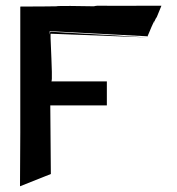

<svg xmlns="http://www.w3.org/2000/svg" viewBox="-20 -626 620 672"><path d="M545 -606H522C376 -606 383 -605 321 -606C311 -605 313 -605 309 -604C267 -605 176 -606 179 -604C179 -604 121 -603 51 -603V-162L50 26L158 -17L156 -257H354V-341H160C163 -347 162 -374 157 -493V-508L495 -495C440 -499 293 -507 156 -515C155 -512 155 -509 154 -505V-517L495 -499C494 -489 506 -525 520 -553C522 -557 519 -548 518 -544C526 -565 527 -566 524 -557L528 -567L527 -562Z"/></svg>

Font: HIVNotRetro
Style: Regular
Weight: 400
Designer: Feorag
Foundry: Feorag
Version: Version 1.000;PS 001.000;hotconv 1.0.88;makeotf.lib2.5.64775